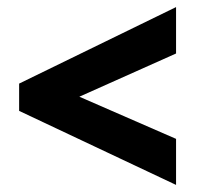

<svg xmlns="http://www.w3.org/2000/svg" viewBox="-20 -631 555 542"><path d="M477 -109V-239L204 -358L477 -480V-611L34 -395V-318Z"/></svg>

Font: Noto Sans Georgian Condensed ExtraBold
Style: Regular
Weight: 800
Width: 3
Designer: Monotype Design Team, Akaki Razmadze
Foundry: Google LLC
Version: Version 2.005